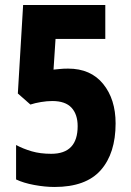

<svg xmlns="http://www.w3.org/2000/svg" viewBox="-20 -734 522 764"><path d="M197 10Q159 10 116 2Q73 -6 44 -20V-157Q72 -142 106 -132Q140 -122 184 -122Q289 -122 289 -232Q289 -279 264.5 -305.5Q240 -332 188 -332Q167 -332 143 -328Q119 -324 101 -318L51 -362L72 -714H399V-579H201L193 -457Q205 -458 218.5 -459.5Q232 -461 251 -461Q341 -461 390.5 -400Q440 -339 440 -243Q440 -124 381 -57Q322 10 197 10Z"/></svg>

Font: Noto Sans Tamil ExtraCondensed ExtraBold
Style: Regular
Weight: 800
Width: 2
Designer: Jelle Bosma - Monotype Design Team
Foundry: Monotype Imaging Inc.
Version: Version 2.004; ttfautohint (v1.8.4.7-5d5b)